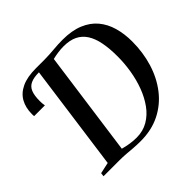

<svg xmlns="http://www.w3.org/2000/svg" viewBox="-182 -946 1149 1149"><g transform="rotate(-45 392.5 -371.0)"><path d="M391 9Q359.5 9 331.8 6.8Q304 4.5 276.2 2.2Q248.5 0 217 0H85L88 -23L159 -38.5L251.5 -713L243.5 -728L255.5 -743H328.5Q370 -743.5 410.2 -747.2Q450.5 -751 488.5 -751Q567.5 -751 622.5 -728.2Q677.5 -705.5 711.5 -664.8Q745.5 -624 761.2 -569Q777 -514 777 -449Q777 -356.5 751.8 -273.8Q726.5 -191 677.2 -127.2Q628 -63.5 556 -27.2Q484 9 391 9ZM389 -23Q443.5 -23 486.5 -48.2Q529.5 -73.5 560.5 -116.5Q591.5 -159.5 612 -214.2Q632.5 -269 642.2 -329Q652 -389 652 -446.5Q652 -513.5 642.2 -564.5Q632.5 -615.5 610.5 -650Q588.5 -684.5 553 -701.8Q517.5 -719 465.5 -719Q442.5 -719 417.8 -715.5Q393 -712 371 -706.5L279 -39Q307 -31.5 334 -27.2Q361 -23 389 -23ZM46 -548Q45.5 -552 45.2 -556.2Q45 -560.5 45 -565.5Q45 -619.5 67 -659.2Q89 -699 135.5 -721Q182 -743 255.5 -743L251 -713Q208 -713 182 -701.2Q156 -689.5 144.8 -662.5Q133.5 -635.5 133.5 -589Q133.5 -577 134.2 -567.5Q135 -558 137 -548Z"/></g></svg>

Font: Merriweather 120pt Medium
Style: Italic
Weight: 500
Italic angle: -7.8°
Version: Version 2.101